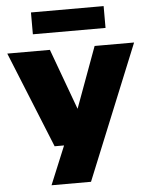

<svg xmlns="http://www.w3.org/2000/svg" viewBox="-71 -823 853 1095"><g transform="rotate(-5 356.0 -276.0)"><path d="M216 0 -7 -550H237L365 -201.5L493 -550H719L405 220H179L270 0ZM148 -647V-772H564V-647Z"/></g></svg>

Font: Encode Sans Expanded Black
Style: Regular
Weight: 900
Width: 7
Designer: Multiple Designers
Foundry: Impallari Type
Version: Version 3.000; ttfautohint (v1.8.3) -l 8 -r 50 -G 200 -x 14 